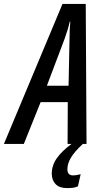

<svg xmlns="http://www.w3.org/2000/svg" viewBox="-84 -737 527 983"><path d="M-64 0 236 -717H355L359 0H262L263 -214H124L38 0ZM156 -298H267L272 -539Q272 -563 273 -584.5Q274 -606 276 -626H273Q269 -607 262.5 -585.5Q256 -564 247 -539ZM259 226Q220 226 200.5 205.5Q181 185 181 153Q181 110 206.5 73.5Q232 37 282 0H340Q298 39 279.5 69.5Q261 100 261 130Q261 161 290 161Q298 161 308 159.5Q318 158 329 155L315 217Q302 223 288 224.5Q274 226 259 226Z"/></svg>

Font: Noto Sans ExtraCondensed Medium
Style: Italic
Weight: 500
Width: 2
Italic angle: -12°
Designer: Monotype Design Team
Foundry: Monotype Imaging Inc.
Version: Version 2.013; ttfautohint (v1.8.4.7-5d5b)